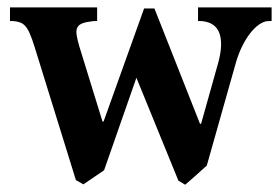

<svg xmlns="http://www.w3.org/2000/svg" viewBox="-20 -489 763 525"><path d="M245.6 -468.8V-431.6L234.4 -431.2Q216.3 -429.2 206.1 -425.5Q195.8 -421.9 191.7 -414.1Q187.5 -406.2 189.5 -393.6Q191.4 -380.9 197.3 -360.8L260.3 -156.7H263.2L374 -465.8H402.3L526.9 -150.4H529.8L577.1 -318.8Q590.3 -368.2 580.1 -397.7Q569.8 -427.2 533.2 -431.2L521.5 -431.6V-468.8H722.7V-431.6L710.9 -431.2Q700.2 -430.2 687.7 -421.4Q675.3 -412.6 663.6 -397.5Q651.9 -382.3 641.6 -361.3Q631.3 -340.3 624 -314L545.4 -36.1Q539.1 -30.8 533.2 -25.4Q527.3 -20 522 -15.1Q512.2 -6.3 502.4 2.2Q492.7 10.7 486.3 16.1L467.8 4.9L353 -276.4L264.6 -23.4L208 15.1L187.5 3.4L74.7 -360.4Q67.9 -382.3 62 -396Q56.2 -409.7 49.8 -417Q43.5 -424.3 36.1 -427.2Q28.8 -430.2 18.6 -431.2L7.3 -431.6V-468.8Z"/></svg>

Font: Varendra
Style: Regular
Weight: 700
Designer: Jacob Thomas
Foundry: Bangla Type Foundry
Version: Version 1.008